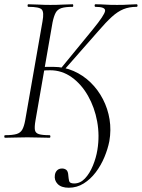

<svg xmlns="http://www.w3.org/2000/svg" viewBox="-24 -645 664 899"><path d="M298 234Q263 234 246 216.5Q229 199 233 174Q235 161 243.5 152.5Q252 144 267 144Q278 144 286.5 150.5Q295 157 296 178Q297 190 299.5 202Q302 214 323 214Q352 214 374 190.5Q396 167 411 130.5Q426 94 432 57Q443 -10 431 -76Q419 -142 388 -196.5Q357 -251 311.5 -283.5Q266 -316 211 -316Q202 -316 190.5 -315.5Q179 -315 168 -313V-330Q183 -332 197 -332Q211 -332 225 -332Q276 -332 320.5 -312.5Q365 -293 400 -259Q435 -225 458 -180.5Q481 -136 489 -86Q497 -36 488 16Q481 52 465 90.5Q449 129 424.5 161.5Q400 194 368 214Q336 234 298 234ZM0 0Q-4 0 -4 -6Q-4 -12 0 -12Q35 -12 53.5 -17.5Q72 -23 80.5 -38.5Q89 -54 94 -82L175 -545Q183 -588 171.5 -600.5Q160 -613 109 -613Q105 -613 105 -619Q105 -625 109 -625Q131 -625 157 -623.5Q183 -622 212 -622Q244 -622 270.5 -623.5Q297 -625 316 -625Q319 -625 319 -619Q319 -613 316 -613Q282 -613 263.5 -607Q245 -601 236.5 -585Q228 -569 222 -540L142 -80Q137 -51 139.5 -36.5Q142 -22 158 -17Q174 -12 208 -12Q212 -12 212 -6Q212 0 208 0Q186 0 160 -1Q134 -2 104 -2Q74 -2 47 -1Q20 0 0 0ZM276 -317 262 -326 412 -509Q465 -574 468 -593.5Q471 -613 423 -613Q419 -613 419 -619Q419 -625 423 -625Q446 -625 467.5 -623.5Q489 -622 524 -622Q559 -622 578.5 -623.5Q598 -625 615 -625Q620 -625 620 -619Q620 -613 615 -613Q581 -613 554 -602Q527 -591 499.5 -566Q472 -541 436 -499Z"/></svg>

Font: Cormorant Light
Style: Italic
Weight: 300
Italic angle: -10°
Designer: Christian Thalmann (Catharsis Fonts)
Foundry: Catharsis Fonts
Version: Version 4.000